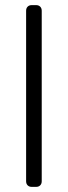

<svg xmlns="http://www.w3.org/2000/svg" viewBox="-20 -730 265 750"><path d="M104 0Q94 0 88 -6Q82 -12 82 -22V-688Q82 -698 88 -704Q94 -710 104 -710H121Q131 -710 137 -704Q143 -698 143 -688V-22Q143 -12 137 -6Q131 0 121 0Z"/></svg>

Font: Rubik AZ
Style: Regular
Weight: 300
Designer: Hubert and Fischer
Foundry: Hubert & Fischer
Version: Version 2.000